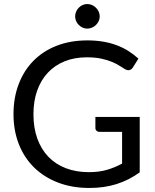

<svg xmlns="http://www.w3.org/2000/svg" viewBox="-20 -925 770 953"><path d="M673.5 -344.5V-69.5Q619.5 -30.5 558.2 -11.2Q497 8 424 8Q337.5 8 268 -18.8Q198.5 -45.5 149.2 -93.8Q100 -142 73.5 -209.5Q47 -277 47 -358Q47 -440 72.8 -507.5Q98.5 -575 146 -623.2Q193.5 -671.5 261.5 -698Q329.5 -724.5 413.5 -724.5Q456 -724.5 492.5 -718.2Q529 -712 560 -700.2Q591 -688.5 617.5 -671.8Q644 -655 667 -634L639.5 -590Q633 -580 622.8 -577.2Q612.5 -574.5 600 -582Q588 -589 572.5 -599Q557 -609 534.8 -618.2Q512.5 -627.5 482.2 -634Q452 -640.5 410.5 -640.5Q350 -640.5 301 -620.8Q252 -601 217.5 -564.2Q183 -527.5 164.5 -475.2Q146 -423 146 -358Q146 -290.5 165.2 -237.2Q184.5 -184 220.2 -146.8Q256 -109.5 307 -90Q358 -70.5 421.5 -70.5Q471.5 -70.5 510.2 -81.8Q549 -93 586 -113V-270.5H474.5Q465 -270.5 459.2 -276Q453.5 -281.5 453.5 -289.5V-344.5ZM475 -843.5Q475 -831.5 470 -820.5Q465 -809.5 456.5 -801.2Q448 -793 436.8 -788Q425.5 -783 413 -783Q401 -783 390 -788Q379 -793 370.8 -801.2Q362.5 -809.5 357.8 -820.5Q353 -831.5 353 -843.5Q353 -856 357.8 -867Q362.5 -878 370.8 -886.5Q379 -895 390 -900Q401 -905 413 -905Q425.5 -905 436.8 -900Q448 -895 456.5 -886.5Q465 -878 470 -867Q475 -856 475 -843.5Z"/></svg>

Font: Lato-Regular
Style: Regular
Weight: 400
Designer: Lukasz Dziedzic with Adam Twardoch and Botio Nikoltchev
Foundry: tyPoland Lukasz Dziedzic
Version: Version 2.015; 2015-08-06; http://www.latofonts.com/